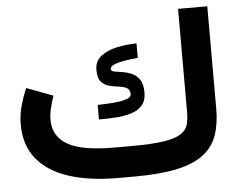

<svg xmlns="http://www.w3.org/2000/svg" viewBox="-49 -736 993 796"><g transform="rotate(-5 447.0 -338.5)"><path d="M477.5 -127Q564 -127 613.3 -134.8Q662.6 -142.6 685.3 -158.2Q708 -173.8 713.9 -196.5Q719.7 -219.2 719.7 -249V-676.8H841.3V-250Q841.3 -187.5 825 -140.6Q808.6 -93.8 768.6 -62.5Q728.5 -31.2 658.4 -15.6Q588.4 0 481 0H410.2Q292 0 206.3 -27.8Q120.6 -55.7 74.5 -112.5Q28.3 -169.4 28.3 -255.9Q28.3 -296.4 38.8 -333.7Q49.3 -371.1 63.5 -404.8L173.8 -363.3Q166 -341.8 159.4 -314.9Q152.8 -288.1 152.8 -263.2Q153.3 -195.3 212.4 -161.1Q271.5 -127 405.3 -127ZM353 -309.1Q387.2 -309.6 419.4 -312.3Q451.7 -314.9 472.4 -321.8Q493.2 -328.6 493.2 -341.8Q493.2 -361.3 479.7 -367.9Q466.3 -374.5 446.5 -377Q426.8 -379.4 407 -384.5Q387.2 -389.6 373.8 -404.8Q360.4 -419.9 360.4 -453.6Q360.4 -490.2 387 -511Q413.6 -531.7 453.9 -540.3Q494.1 -548.8 535.6 -549.3V-488.8Q511.2 -486.8 484.4 -482.7Q457.5 -478.5 438.7 -471.2Q419.9 -463.9 419.9 -453.1Q419.9 -443.8 433.1 -441.2Q446.3 -438.5 465.8 -435.8Q485.4 -433.1 504.9 -425Q524.4 -417 537.6 -398.2Q550.8 -379.4 550.8 -343.8Q550.8 -309.1 533.2 -289.6Q515.6 -270 486.8 -261.5Q458 -252.9 423.1 -250.7Q388.2 -248.5 353 -248.5Z"/></g></svg>

Font: Vazir FD-WOL
Style: Bold-FD-WOL
Weight: 700
Designer: Saber Rastikerdar
Foundry: Saber Rastikerdar
Version: Version 30.1.0